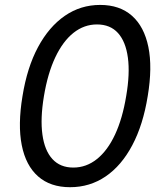

<svg xmlns="http://www.w3.org/2000/svg" viewBox="-20 -758 667 788"><path d="M267.6 10.3Q186.5 10.3 136.2 -34.2Q85.9 -78.6 69.3 -162.1Q52.7 -245.6 72.3 -363.3Q91.3 -481.4 136.2 -564.9Q181.2 -648.4 246.1 -693.1Q311 -737.8 391.1 -737.8Q471.2 -737.8 521.5 -693.4Q571.8 -648.9 588.9 -565.4Q606 -481.9 586.4 -364.3Q567.4 -245.6 522.9 -161.9Q478.5 -78.1 413.6 -33.9Q348.6 10.3 267.6 10.3ZM280.8 -70.3Q334.5 -70.3 378.2 -105.5Q421.9 -140.6 452.4 -206.3Q482.9 -272 498 -364.3Q513.7 -455.6 504.9 -521.2Q496.1 -586.9 464.4 -622.3Q432.6 -657.7 377.9 -657.7Q325.2 -657.7 281.7 -623.3Q238.3 -588.9 207 -522.9Q175.8 -457 160.2 -362.8Q145 -271 154.1 -205.6Q163.1 -140.1 195.1 -105.2Q227.1 -70.3 280.8 -70.3Z"/></svg>

Font: Inter 17pt
Style: Italic
Weight: 400
Italic angle: -9.3988°
Version: Version 4.001;git-66647c0bb